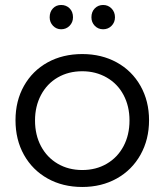

<svg xmlns="http://www.w3.org/2000/svg" viewBox="-20 -745 658 768"><path d="M42 0ZM576.2 -264.2Q576.2 -187 542 -126Q507.8 -64.9 447 -31Q386.2 2.9 309.1 2.9Q231 2.9 170.4 -31Q109.9 -64.9 75.9 -125.5Q42 -186 42 -264.2Q42 -341.3 75.9 -401.6Q109.9 -461.9 170.4 -495.4Q231 -528.8 309.1 -528.8Q386.2 -528.8 447 -495.4Q507.8 -461.9 542 -401.4Q576.2 -340.8 576.2 -264.2ZM120.1 -263.2Q120.1 -205.1 144 -160.2Q168 -115.2 210.9 -90.1Q253.9 -64.9 309.1 -64.9Q364.3 -64.9 407.2 -90.1Q450.2 -115.2 474.1 -160.2Q498 -205.1 498 -263.2Q498 -320.3 474.1 -365.2Q450.2 -410.2 406.5 -435.1Q362.8 -460 309.1 -460Q253.9 -460 210.9 -435.1Q168 -410.2 144 -365Q120.1 -319.8 120.1 -263.2ZM272 -675.8Q272 -655.8 258.3 -641.8Q244.6 -627.9 224.6 -627.9Q205.6 -627.9 192.1 -641.8Q178.7 -655.8 178.7 -675.8Q178.7 -697.8 191.7 -711.4Q204.6 -725.1 224.6 -725.1Q244.6 -725.1 258.3 -711.7Q272 -698.2 272 -675.8ZM439.9 -675.8Q439.9 -655.8 426.3 -641.8Q412.6 -627.9 392.6 -627.9Q372.6 -627.9 359.1 -641.8Q345.7 -655.8 345.7 -675.8Q345.7 -697.8 359.1 -711.4Q372.6 -725.1 392.6 -725.1Q412.6 -725.1 426.3 -710.9Q439.9 -696.8 439.9 -675.8Z"/></svg>

Font: Argentum Sans Light
Style: Regular
Weight: 300
Designer: Julieta Ulanovsky (Modified by Cristiano Sobral)
Foundry: Julieta Ulanovsky
Version: Version 1.000; ttfautohint (v1.5.65-e2d9)